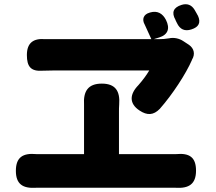

<svg xmlns="http://www.w3.org/2000/svg" viewBox="-20 -868 1020 907"><path d="M911 -801C907 -808 903 -815 899 -822C885 -845 864 -853 838 -845C799 -833 789 -809 809 -774C809 -773 810 -772 810 -771C812 -767 814 -763 816 -759C830 -729 853 -719 884 -729C919 -740 930 -761 915 -794C913 -796 912 -799 911 -801ZM575 -683H456H218C210 -683 202 -683 194 -683C137 -688 107 -665 107 -608C107 -553 126 -530 181 -534C199 -534 216 -535 229 -535C302 -535 625 -535 685 -535C672 -513 655 -490 634 -466C592 -423 589 -379 639 -346C675 -322 705 -323 735 -354C795 -422 858 -519 886 -583C886 -584 887 -585 887 -586C903 -612 897 -639 873 -656L847 -673C827 -687 800 -692 779 -687C763 -684 747 -683 729 -683H706L732 -691C774 -704 784 -734 764 -774C748 -805 723 -819 689 -809L686 -808C658 -800 649 -777 664 -751C675 -728 685 -706 695 -683ZM645 19H807C808 19 809 19 810 19C873 23 906 1 906 -62C906 -125 875 -146 812 -140C810 -140 809 -140 807 -140H542V-340C542 -351 542 -362 543 -374C548 -438 525 -473 461 -473C396 -473 373 -437 377 -373C377 -361 377 -351 377 -341V-140H160C157 -140 155 -140 152 -140C88 -146 55 -125 55 -61C55 2 88 23 150 19C153 19 157 19 160 19H483Z"/></svg>

Font: GenSenRounded2 TW H
Style: Regular
Weight: 900
Version: Version 2.100;PS 2.1;hotconv 16.6.51;makeotf.lib2.5.65220 DE